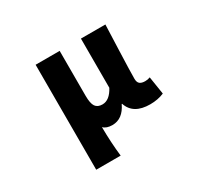

<svg xmlns="http://www.w3.org/2000/svg" viewBox="-153 -795 1306 1222"><g transform="rotate(-30 500.0 -183.5)"><path d="M230.5 202.1V-569.3H407.2V-239.3Q407.2 -182.6 422.9 -160.2Q438.5 -137.7 473.6 -137.7Q526.4 -137.7 563.5 -208V-569.3H743.2Q742.2 -539.1 736.3 -384.8Q730.5 -230.5 730.5 -177.7Q730.5 -151.4 743.7 -140.6Q756.8 -129.9 783.2 -129.9Q802.7 -129.9 819.3 -136.7L839.8 -5.9Q793.9 13.7 737.3 13.7Q613.3 13.7 583 -79.1H580.1Q539.1 7.8 462.9 7.8Q418.9 7.8 397.5 -14.6Q398.4 101.6 410.2 202.1Z"/></g></svg>

Font: GenEi Gothic M Heavy
Style: Regular
Weight: 800
Designer: o_tamon (Modified); [Source Han Sans]
Ryoko NISHIZUKA  (kana & ideographs); Paul D. Hunt (Latin, Greek & Cyrillic); Wenl
Version: Version 1.1a;Original Version 1.004